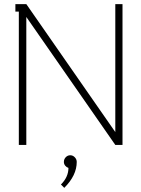

<svg xmlns="http://www.w3.org/2000/svg" viewBox="-20 -699 682 926"><path d="M288.1 82Q288.1 68.8 297.1 59.3Q306.2 49.8 318.8 49.8Q331.5 49.8 340.8 59.6Q350.1 69.3 350.1 82Q350.1 147 290 207L273.9 190.9Q310.1 154.8 310.1 110.8Q300.8 107.9 294.4 99.9Q288.1 91.8 288.1 82ZM570.8 -679.2V0H536.1L106.9 -617.2V0H70.8V-643.1H54.2V-679.2H106.9L536.1 -62V-679.2Z"/></svg>

Font: Rawengulk
Style: Regular
Weight: 400
Version: Version 0.92